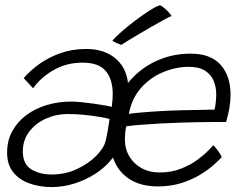

<svg xmlns="http://www.w3.org/2000/svg" viewBox="-20 -746 929 757"><path d="M184 -8.5Q136 -8.5 96 -22.8Q56 -37 32 -67Q8 -97 8 -144Q8 -192.5 28.8 -229.8Q49.5 -267 85 -293Q120.5 -319 165.5 -332.2Q210.5 -345.5 259.5 -345.5Q277 -345.5 301.8 -343Q326.5 -340.5 351.8 -337Q377 -333.5 396 -330Q415 -326.5 420.5 -324.5Q424.5 -353 424.5 -375Q424.5 -433 397 -466Q369.5 -499 305.5 -499Q242.5 -499 191.5 -469.8Q140.5 -440.5 110.5 -398L73.5 -438Q96.5 -465.5 132.8 -492Q169 -518.5 216.5 -535.8Q264 -553 319.5 -553Q395 -553 440.5 -511Q486 -469 486 -394Q486 -358.5 477.8 -308.8Q469.5 -259 454.5 -190Q446.5 -151 420 -118Q393.5 -85 355.2 -60.5Q317 -36 272.8 -22.2Q228.5 -8.5 184 -8.5ZM183 -58Q237 -58 282.8 -79.2Q328.5 -100.5 358.8 -131Q389 -161.5 396 -189Q400.5 -207 405 -232.2Q409.5 -257.5 412 -277Q402 -280 375 -284.8Q348 -289.5 313.5 -293Q279 -296.5 247 -296.5Q201.5 -296.5 161.2 -278.5Q121 -260.5 95.5 -227.2Q70 -194 70 -149Q70 -99 103.2 -78.5Q136.5 -58 183 -58ZM854 -126Q843 -114 821.2 -94.8Q799.5 -75.5 768 -56.5Q736.5 -37.5 694.8 -24.2Q653 -11 602 -11Q514 -11 463.8 -61.2Q413.5 -111.5 413.5 -206Q413.5 -278.5 438 -338.8Q462.5 -399 506 -442.8Q549.5 -486.5 607.5 -510.5Q665.5 -534.5 732 -534.5Q810.5 -534.5 849.8 -490.5Q889 -446.5 889 -372.5Q889 -346.5 884.5 -320.5Q880 -294.5 871.5 -265Q867.5 -265 849 -265Q830.5 -265 803.5 -264.8Q776.5 -264.5 747 -264Q717.5 -263.5 691.5 -262.5Q657 -261.5 614.8 -259.2Q572.5 -257 535 -254Q497.5 -251 478 -248Q472.5 -226.5 472.5 -194Q472.5 -159 489.5 -130Q506.5 -101 537.5 -83.5Q568.5 -66 610 -66Q656 -66 693.2 -80.8Q730.5 -95.5 757.8 -115.5Q785 -135.5 801.2 -152.5Q817.5 -169.5 821.5 -173.5Q824 -171 828.8 -165.2Q833.5 -159.5 839 -152.2Q844.5 -145 848.5 -138.2Q852.5 -131.5 854 -126ZM488 -297Q504 -299.5 537 -302.5Q570 -305.5 613.8 -308Q657.5 -310.5 705 -311.5Q733 -312 759.5 -312.5Q786 -313 804.5 -313.5Q823 -314 825.5 -313.5Q829 -326 830.8 -342.8Q832.5 -359.5 832.5 -375Q832.5 -402.5 822.5 -427Q812.5 -451.5 788.8 -467Q765 -482.5 724 -482.5Q673.5 -482.5 623 -461.5Q572.5 -440.5 536 -399.2Q499.5 -358 488 -297ZM610.5 -725.5Q619.5 -721.5 628.5 -713.8Q637.5 -706 645 -697.8Q652.5 -689.5 656.5 -683Q647 -679.5 626.5 -668.2Q606 -657 580.2 -642.2Q554.5 -627.5 529.2 -612.5Q504 -597.5 484.8 -585.8Q465.5 -574 458 -569Q455.5 -570 450.5 -572Q445.5 -574 440 -576.2Q434.5 -578.5 430 -581Q425.5 -583.5 423 -585Q434 -599 458.8 -620.8Q483.5 -642.5 513 -664.8Q542.5 -687 569 -704Q595.5 -721 610.5 -725.5Z"/></svg>

Font: Grandstander Thin ExtraLight
Style: Italic
Weight: 250
Italic angle: -15°
Version: Version 1.200